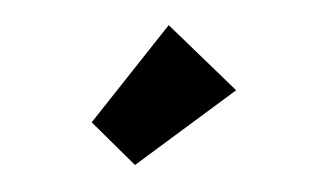

<svg xmlns="http://www.w3.org/2000/svg" viewBox="-31 -821 563 332"><g transform="rotate(5 250.0 -655.0)"><path d="M213 -532 132 -599 250 -778 376 -676Z"/></g></svg>

Font: Cantarell Extra Bold
Style: Regular
Weight: 800
Designer: Dave Crossland, Nikolaus Waxweiler, Florian Fecher, Jacques Le Bailly, Eben Sorkin, Alexei Vanyashin, Alexios Zavras, Em
Version: Version 0.303